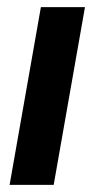

<svg xmlns="http://www.w3.org/2000/svg" viewBox="-20 -520 282 540"><path d="M95 -500H219L131 0H7Z"/></svg>

Font: Cabin
Style: Bold Italic
Weight: 700
Italic angle: -7°
Designer: Pablo Impallari
Foundry: Pablo Impallari. http://www.impallari.com Igino Marini. http://www.ikern.com
Version: Version 2.200